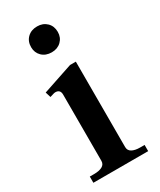

<svg xmlns="http://www.w3.org/2000/svg" viewBox="-178 -745 668 804"><g transform="rotate(-30 156.5 -342.5)"><path d="M82 -622Q82 -650 100 -667.5Q118 -685 147 -685Q175 -685 193 -667.5Q211 -650 211 -622Q211 -595 193 -577.5Q175 -560 147 -560Q118 -560 100 -577.5Q82 -595 82 -622ZM24 -30H45Q70 -30 84.5 -38Q99 -46 99 -63V-383Q99 -408 75 -408Q70 -408 61.5 -405Q53 -402 48 -401L40 -427L186 -476H214V-63Q214 -46 228.5 -38Q243 -30 267 -30H289V0H24Z"/></g></svg>

Font: Taviraj Medium
Style: Regular
Weight: 500
Designer: Katatrad Team
Foundry: CadsonDemak
Version: Version 1.001